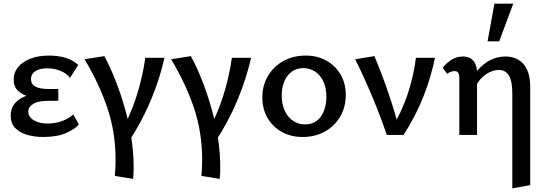

<svg xmlns="http://www.w3.org/2000/svg" viewBox="-20 -731 2951 1040"><path d="M214 11Q168 11 127.5 -0.5Q87 -12 62.5 -37.5Q38 -63 38 -104Q38 -164 89.5 -196Q141 -228 230 -228V-196Q182 -196 142.5 -206Q103 -216 78.5 -238.5Q54 -261 54 -300Q54 -338 77.5 -367Q101 -396 144 -413Q187 -430 245 -430Q292 -430 333 -418.5Q374 -407 404 -379L359 -309Q341 -334 307 -347.5Q273 -361 235 -361Q209 -361 189.5 -354Q170 -347 159 -334.5Q148 -322 148 -302Q148 -275 171.5 -262Q195 -249 242 -249H296V-185H242Q187 -185 160 -168.5Q133 -152 133 -126Q133 -108 146 -93.5Q159 -79 182.5 -70.5Q206 -62 238 -62Q279 -62 315.5 -75Q352 -88 377 -111L407 -57Q387 -32 338 -10.5Q289 11 214 11Z M701 238 602 222Q604 200 605 178Q606 156 606 134Q606 -15 561.5 -146.5Q517 -278 438 -410L545 -427Q577 -368 605.5 -295.5Q634 -223 656.5 -144Q679 -65 691.5 16Q704 97 704 174Q704 190 703.5 206Q703 222 701 238ZM767 -418H871Q845 -303 797 -188Q749 -73 675 40L622 9Q683 -97 717.5 -203.5Q752 -310 767 -418Z M1170 238 1071 222Q1073 200 1074 178Q1075 156 1075 134Q1075 -15 1030.5 -146.5Q986 -278 907 -410L1014 -427Q1046 -368 1074.5 -295.5Q1103 -223 1125.5 -144Q1148 -65 1160.5 16Q1173 97 1173 174Q1173 190 1172.5 206Q1172 222 1170 238ZM1236 -418H1340Q1314 -303 1266 -188Q1218 -73 1144 40L1091 9Q1152 -97 1186.5 -203.5Q1221 -310 1236 -418Z M1619 11Q1556 11 1506.5 -16.5Q1457 -44 1429 -92.5Q1401 -141 1401 -203Q1401 -269 1432 -320.5Q1463 -372 1516 -401Q1569 -430 1636 -430Q1699 -430 1748 -402.5Q1797 -375 1825 -327Q1853 -279 1853 -217Q1853 -151 1823 -99.5Q1793 -48 1740 -18.5Q1687 11 1619 11ZM1633 -57Q1672 -57 1697.5 -78Q1723 -99 1735.5 -133Q1748 -167 1748 -206Q1748 -255 1731.5 -290Q1715 -325 1686.5 -343.5Q1658 -362 1622 -362Q1585 -362 1558.5 -341.5Q1532 -321 1519 -288Q1506 -255 1506 -214Q1506 -165 1523 -129.5Q1540 -94 1569 -75.5Q1598 -57 1633 -57Z M2075 0Q2040 -103 1997.5 -205Q1955 -307 1904 -410L2008 -427Q2050 -327 2084 -227Q2118 -127 2144 -27H2097Q2156 -124 2188.5 -222Q2221 -320 2233 -418H2336Q2315 -313 2273.5 -208Q2232 -103 2166 0Z M2755 289V-224Q2755 -294 2736 -323Q2717 -352 2683 -352Q2657 -352 2630 -339Q2603 -326 2580.5 -300Q2558 -274 2545 -234L2505 -251Q2532 -309 2564.5 -347.5Q2597 -386 2636 -405.5Q2675 -425 2719 -425Q2756 -425 2786 -408.5Q2816 -392 2834 -355.5Q2852 -319 2852 -259V272ZM2468 0V-310Q2468 -319 2466 -327.5Q2464 -336 2458.5 -341Q2453 -346 2444 -346Q2432 -346 2421.5 -342Q2411 -338 2402 -331L2378 -364Q2399 -391 2427 -408Q2455 -425 2487 -425Q2514 -425 2531 -413.5Q2548 -402 2556 -382Q2564 -362 2564 -334V0ZM2621 -507 2658 -711H2760L2684 -507Z"/></svg>

Font: Ysabeau Office SemiBold
Style: Regular
Weight: 600
Designer: Christian Thalmann (Catharsis Fonts)
Version: Version 2.001;gftools[0.9.30]; featfreeze: tnum,lnum,ss02